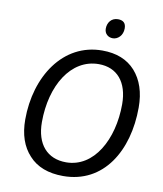

<svg xmlns="http://www.w3.org/2000/svg" viewBox="-98 -993 917 1082"><g transform="rotate(10 360.5 -452.0)"><path d="M337 10C569 10 690 -197 690 -444C690 -531 667 -599 622 -650C577 -700 514 -725 433 -725C208 -725 72 -513 72 -267C72 -182 95 -114 141 -65C186 -15 252 10 337 10ZM340 -69C232 -69 167 -142 167 -269C167 -477 267 -646 427 -646C531 -646 595 -573 595 -446C595 -244 499 -69 340 -69ZM478 -803C506 -803 535 -828 535 -869C535 -899 520 -914 489 -914C452 -914 430 -885 430 -850C430 -821 451 -803 478 -803Z"/></g></svg>

Font: BC Sans
Style: Italic
Weight: 400
Italic angle: -12°
Designer: Monotype Design Team
Designer: Province of B.C.
Foundry: Monotype Imaging Inc.
Version: Version 2.000;GOOG;noto-source:20170915:90ef993387c0